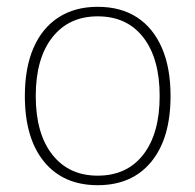

<svg xmlns="http://www.w3.org/2000/svg" viewBox="-20 -532 574 564"><path d="M267 12Q166 12 109.5 -57Q53 -126 53 -250Q53 -333 78.5 -391.5Q104 -450 152 -481Q200 -512 267 -512Q335 -512 382.5 -481Q430 -450 455.5 -391.5Q481 -333 481 -250Q481 -126 424.5 -57Q368 12 267 12ZM267 -16Q353 -16 401 -78Q449 -140 449 -250Q449 -360 401 -422Q353 -484 267 -484Q182 -484 133.5 -422Q85 -360 85 -250Q85 -140 133.5 -78Q182 -16 267 -16Z"/></svg>

Font: Arima Thin Thin
Style: Regular
Weight: 250
Version: Version 1.100